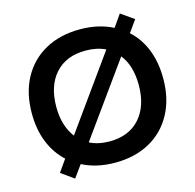

<svg xmlns="http://www.w3.org/2000/svg" viewBox="-108 -821 983 967"><g transform="rotate(-15 383.5 -337.5)"><path d="M166.7 35 100 -12.5 144.2 -75Q95 -120 67.9 -186.7Q40.8 -253.3 40.8 -337.5Q40.8 -444.2 83.3 -522.1Q125.8 -600 202.9 -642.5Q280 -685 383.3 -685Q480.8 -685 555 -646.7L599.2 -710L666.7 -662.5L622.5 -600.8Q672.5 -555.8 699.2 -489.2Q725.8 -422.5 725.8 -337.5Q725.8 -231.7 683.3 -153.3Q640.8 -75 563.8 -32.5Q486.7 10 383.3 10Q286.7 10 212.5 -28.3ZM216.7 -175.8 486.7 -552.5Q442.5 -574.2 383.3 -574.2Q281.7 -574.2 225 -510.8Q168.3 -447.5 168.3 -337.5Q168.3 -287.5 180.8 -246.7Q193.3 -205.8 216.7 -175.8ZM383.3 -100.8Q485 -100.8 541.7 -164.6Q598.3 -228.3 598.3 -337.5Q598.3 -387.5 586.2 -428.8Q574.2 -470 550 -499.2L280 -123.3Q325 -100.8 383.3 -100.8Z"/></g></svg>

Font: Funnel Display SemiBold
Style: Regular
Weight: 600
Designer: NORD ID, Kristian Moeller
Foundry: Dicotype
Version: Version 1.000